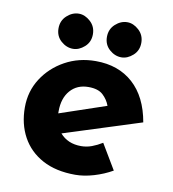

<svg xmlns="http://www.w3.org/2000/svg" viewBox="-75 -702 703 781"><g transform="rotate(10 276.5 -312.0)"><path d="M287 12Q207 12 151.5 -18Q96 -48 67 -101Q38 -154 38 -223Q38 -289 72 -342Q106 -395 163 -426.5Q220 -458 290 -458Q384 -458 444.5 -403.5Q505 -349 523 -246L203 -144Q235 -107 290 -107Q313 -107 334.5 -115Q356 -123 377 -136L439 -32Q404 -12 363.5 0Q323 12 287 12ZM176 -231Q176 -226 176 -222L368 -287Q359 -312 339 -330.5Q319 -349 279 -349Q232 -349 204 -317Q176 -285 176 -231ZM117 -563Q117 -595 139.5 -615.5Q162 -636 189 -636Q214 -636 236.5 -615.5Q259 -595 259 -563Q259 -531 236.5 -511Q214 -491 189 -491Q162 -491 139.5 -511Q117 -531 117 -563ZM317 -563Q317 -595 339.5 -615.5Q362 -636 389 -636Q414 -636 436.5 -615.5Q459 -595 459 -563Q459 -531 436.5 -511Q414 -491 389 -491Q362 -491 339.5 -511Q317 -531 317 -563Z"/></g></svg>

Font: Synthetic
Style: Bold
Weight: 700
Designer: Santiago Orozco
Foundry: Typemade
Version: Version 2.000; ttfautohint (v1.8.4.7-5d5b)